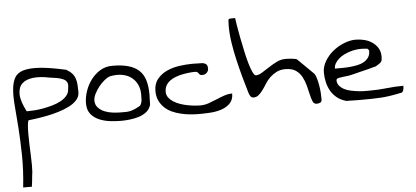

<svg xmlns="http://www.w3.org/2000/svg" viewBox="-55 -641 2357 1089"><g transform="rotate(-5 1124.0 -96.5)"><path d="M35.2 329.1Q45.9 230.5 44.4 146Q43 61.5 38.1 -8.3Q33.2 -78.1 28.3 -133.8Q23.4 -189.5 26.9 -229.5Q30.3 -269.5 44.9 -295.9Q59.6 -322.3 94.7 -332.5Q129.9 -342.8 188 -338.9Q246.1 -335 336.9 -314.5Q357.4 -302.7 369.1 -289.6Q380.9 -276.4 386.2 -260.3Q391.6 -244.1 393.1 -224.6Q394.5 -205.1 394.5 -182.6Q394.5 -157.2 377 -137.7Q359.4 -118.2 332 -104.5Q304.7 -90.8 271 -80.6Q237.3 -70.3 204.6 -64Q171.9 -57.6 143.6 -53.7Q115.2 -49.8 98.6 -47.9Q94.7 -41 92.8 -21Q90.8 -1 90.8 27.3Q90.8 55.7 91.8 87.4Q92.8 119.1 94.2 149.4Q95.7 179.7 95.7 205.1Q95.7 230.5 94.7 244.1Q92.8 252.9 91.8 268.1Q90.8 283.2 88.9 296.9Q86.9 310.5 85.9 319.3L85 329.1ZM235.4 -279.3Q184.6 -290 144 -285.2Q103.5 -280.3 82 -259.3Q60.5 -238.3 61 -199.2Q61.5 -160.2 92.8 -99.6Q110.4 -99.6 134.8 -101.1Q159.2 -102.5 186 -107.4Q212.9 -112.3 240.2 -120.1Q267.6 -127.9 289.6 -140.1Q311.5 -152.3 324.7 -168.9Q337.9 -185.5 337.9 -207Q342.8 -229.5 336.9 -242.2Q331.1 -254.9 316.4 -261.7Q301.8 -268.6 280.8 -272.5Q259.8 -276.4 235.4 -279.3Z M431.6 -115.2Q431.6 -148.4 443.4 -183.6Q455.1 -218.8 477.1 -248Q499 -277.3 529.3 -295.9Q559.6 -314.5 598.6 -314.5Q653.3 -314.5 690.4 -303.7Q727.5 -293 751 -271Q774.4 -249 784.7 -214.4Q794.9 -179.7 794.9 -132.8Q794.9 -129.9 794.4 -121.6Q793.9 -113.3 793.9 -104.5Q793.9 -95.7 793.5 -87.4Q793 -79.1 793 -75.2Q786.1 -50.8 767.1 -35.6Q748 -20.5 723.1 -12.7Q698.2 -4.9 671.4 -2Q644.5 1 623 1Q592.8 1 559.6 -2.9Q526.4 -6.8 497.6 -19Q468.8 -31.2 450.2 -54.2Q431.6 -77.1 431.6 -115.2ZM480.5 -127.9Q480.5 -102.5 495.6 -86.4Q510.7 -70.3 532.2 -61.5Q553.7 -52.7 578.6 -49.8Q603.5 -46.9 621.1 -46.9Q638.7 -46.9 651.9 -46.9Q665 -46.9 677.7 -49.8Q690.4 -52.7 704.1 -58.6Q717.8 -64.5 736.3 -75.2Q746.1 -90.8 747.1 -106Q748 -121.1 748 -137.7Q748 -170.9 735.4 -196.3Q722.7 -221.7 701.2 -237.3Q679.7 -252.9 649.9 -258.3Q620.1 -263.7 584 -256.8Q569.3 -253.9 550.8 -239.3Q532.2 -224.6 516.6 -205.1Q501 -185.5 490.7 -164.6Q480.5 -143.6 480.5 -127.9Z M830.1 -150.4Q830.1 -192.4 852.5 -219.2Q875 -246.1 907.7 -260.7Q940.4 -275.4 979 -280.8Q1017.6 -286.1 1050.8 -286.1H1062.5Q1069.3 -286.1 1078.6 -285.6Q1087.9 -285.2 1095.7 -285.2H1107.4Q1127 -282.2 1132.8 -273.9Q1138.7 -265.6 1138.7 -252.9Q1138.7 -237.3 1128.4 -227.5Q1118.2 -217.8 1102.5 -217.8Q1092.8 -217.8 1089.4 -221.2Q1085.9 -224.6 1083.5 -228.5Q1081.1 -232.4 1077.1 -235.8Q1073.2 -239.3 1062.5 -239.3Q1047.9 -239.3 1029.3 -237.3Q1010.7 -235.4 991.2 -231.4Q971.7 -227.5 953.1 -220.7Q934.6 -213.9 919.9 -203.1Q905.3 -192.4 896.5 -177.2Q887.7 -162.1 887.7 -140.6Q887.7 -123 897.9 -108.9Q908.2 -94.7 924.8 -84Q941.4 -73.2 962.4 -65.9Q983.4 -58.6 1003.9 -54.7Q1024.4 -50.8 1043.5 -48.8Q1062.5 -46.9 1074.2 -46.9Q1101.6 -46.9 1125 -55.2Q1148.4 -63.5 1171.4 -73.2Q1194.3 -83 1216.8 -90.8Q1239.3 -98.6 1262.7 -98.6Q1262.7 -63.5 1242.7 -43Q1222.7 -22.5 1192.4 -12.7Q1162.1 -2.9 1127.9 -1Q1093.8 1 1065.4 1Q1042 1 1015.1 -1.5Q988.3 -3.9 961.9 -10.3Q935.5 -16.6 912.1 -27.3Q888.7 -38.1 870.6 -55.2Q852.5 -72.3 841.3 -95.7Q830.1 -119.1 830.1 -150.4Z M1575.2 -210Q1545.9 -210 1524.9 -199.2Q1503.9 -188.5 1487.3 -172.9Q1470.7 -157.2 1459 -138.2Q1447.3 -119.1 1435.5 -103Q1423.8 -86.9 1411.1 -76.2Q1398.4 -65.4 1381.8 -65.4Q1370.1 -65.4 1363.8 -75.2Q1357.4 -85 1354.5 -95.7Q1341.8 -137.7 1328.6 -186Q1315.4 -234.4 1303.7 -284.2Q1292 -334 1284.2 -384.3Q1276.4 -434.6 1276.4 -480.5V-486.3Q1276.4 -491.2 1276.9 -496.6Q1277.3 -502 1277.3 -505.9V-513.7Q1279.3 -522.5 1287.1 -522.9Q1294.9 -523.4 1301.8 -523.4Q1302.7 -523.4 1309.1 -523.4Q1315.4 -523.4 1316.4 -523.4Q1318.4 -508.8 1323.2 -478.5Q1328.1 -448.2 1335.4 -411.1Q1342.8 -374 1351.1 -334.5Q1359.4 -294.9 1368.7 -262.7Q1377.9 -230.5 1387.7 -210Q1397.5 -189.5 1406.2 -189.5Q1420.9 -189.5 1440.4 -201.2Q1460 -212.9 1481.9 -227.5Q1503.9 -242.2 1528.8 -254.9Q1553.7 -267.6 1581.1 -267.6Q1586.9 -267.6 1596.7 -267.1Q1606.4 -266.6 1616.7 -265.6Q1627 -264.6 1636.2 -262.7Q1645.5 -260.7 1648.4 -256.8L1735.4 -170.9Q1743.2 -163.1 1749 -142.6Q1754.9 -122.1 1758.8 -98.6Q1762.7 -75.2 1763.7 -54.2Q1764.6 -33.2 1764.6 -21.5Q1764.6 -7.8 1755.9 -3.4Q1747.1 1 1735.4 1Q1719.7 1 1712.9 -14.6Q1706.1 -30.3 1700.7 -54.2Q1695.3 -78.1 1688.5 -105Q1681.6 -131.8 1668.9 -155.8Q1656.2 -179.7 1634.3 -194.8Q1612.3 -210 1575.2 -210Z M1791 -171.9Q1791 -205.1 1809.6 -236.3Q1828.1 -267.6 1856.9 -291Q1885.7 -314.5 1920.4 -328.1Q1955.1 -341.8 1986.3 -341.8Q2011.7 -341.8 2036.6 -335.4Q2061.5 -329.1 2081.1 -315.4Q2100.6 -301.8 2112.8 -281.7Q2125 -261.7 2125 -234.4Q2125 -221.7 2123.5 -214.4Q2122.1 -207 2117.2 -201.7Q2112.3 -196.3 2105 -191.9Q2097.7 -187.5 2086.9 -180.7Q2081.1 -179.7 2069.3 -176.3Q2057.6 -172.9 2042.5 -168.9Q2027.3 -165 2010.7 -161.1Q1994.1 -157.2 1979 -153.3Q1963.9 -149.4 1952.1 -146.5Q1940.4 -143.6 1934.6 -142.6Q1931.6 -141.6 1921.9 -140.6Q1912.1 -139.6 1900.9 -138.2Q1889.6 -136.7 1879.9 -135.3Q1870.1 -133.8 1868.2 -132.8Q1865.2 -131.8 1861.8 -128.4Q1858.4 -125 1858.4 -124Q1858.4 -104.5 1869.1 -91.3Q1879.9 -78.1 1896.5 -69.3Q1913.1 -60.5 1934.1 -56.2Q1955.1 -51.8 1975.6 -49.3Q1996.1 -46.9 2013.7 -46.9Q2031.2 -46.9 2042 -46.9Q2090.8 -46.9 2137.7 -52.2Q2184.6 -57.6 2233.4 -57.6V-49.8Q2233.4 -43.9 2231.9 -37.6Q2230.5 -31.2 2227.5 -25.9Q2224.6 -20.5 2219.7 -19.5Q2182.6 -11.7 2153.8 -7.3Q2125 -2.9 2099.6 -1.5Q2074.2 0 2046.9 0.5Q2019.5 1 1986.3 1H1969.7Q1959 1 1946.3 0.5Q1933.6 0 1921.9 0H1905.3Q1875 -7.8 1853 -24.9Q1831.1 -42 1817.4 -65.4Q1803.7 -88.9 1797.4 -116.2Q1791 -143.6 1791 -171.9ZM2009.8 -287.1Q1997.1 -287.1 1981 -284.7Q1964.8 -282.2 1947.8 -276.9Q1930.7 -271.5 1914.1 -263.2Q1897.5 -254.9 1884.8 -243.7Q1872.1 -232.4 1863.8 -218.8Q1855.5 -205.1 1855.5 -188.5H1895.5Q1917 -188.5 1939.5 -190.4Q1961.9 -192.4 1983.4 -196.8Q2004.9 -201.2 2021 -210.4Q2037.1 -219.7 2047.4 -234.4Q2057.6 -249 2057.6 -270.5V-275.4L2047.9 -285.2Q2045.9 -285.2 2040.5 -285.6Q2035.2 -286.1 2029.3 -286.6Q2023.4 -287.1 2018.1 -287.1Q2012.7 -287.1 2009.8 -287.1Z"/></g></svg>

Font: Swanky and Moo Moo Cyrillic
Style: Regular
Weight: 400
Designer: Kimberly Geswein; Denis Ignatov
Foundry: Kimberly Geswein; Denis Ignatov
Version: Version 1.003 June 27, 2018